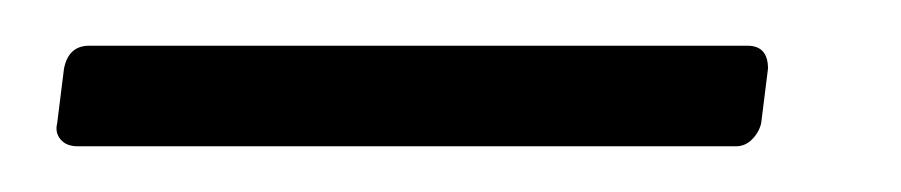

<svg xmlns="http://www.w3.org/2000/svg" viewBox="-20 -64 394 84"><path d="M5 -10 8 -34Q10 -44 19 -44H307Q316 -44 316 -34L313 -10Q312 -6 309 -3Q306 0 302 0H14Q9 0 6.5 -3Q4 -6 5 -10Z"/></svg>

Font: Barlow Condensed Light
Style: Italic
Weight: 300
Width: 3
Italic angle: -7°
Designer: Jeremy Tribby
Foundry: Tribby Type
Version: Version 1.408